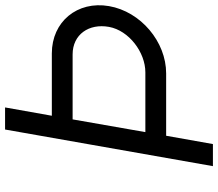

<svg xmlns="http://www.w3.org/2000/svg" viewBox="-70 -770 840 739"><g transform="rotate(-90 349.5 -400.0)"><path d="M510 -540C587 -540 630 -477 616 -400C602 -323 518 -260 441 -260H211L260 -540ZM437 -180C559 -180 675 -278 696 -400C717 -522 636 -620 514 -620H274L306 -800H221L80 0H165L197 -180Z"/></g></svg>

Font: Gauge
Style: Italic
Weight: 400
Italic angle: -80°
Designer: Daniel Pimley
Foundry: Daniel Pimley
Version: Version 1.000;PS 001.001;hotconv 1.0.56